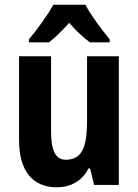

<svg xmlns="http://www.w3.org/2000/svg" viewBox="-20 -786 588 816"><path d="M343 -766H207C185 -726 136 -657 103 -619V-606H188C213 -625 243 -654 274 -689C304 -654 335 -626 362 -606H446V-619C409 -664 366 -722 343 -766ZM485 -547H350V-275C350 -167 332 -107 260 -107C215 -107 197 -148 197 -228V-547H61V-190C61 -61 118 10 221 10C280 10 328 -16 356 -70H363L380 0H485Z"/></svg>

Font: Noto Sans Armenian Condensed
Style: Regular
Weight: 400
Width: 3
Designer: Monotype Design Team
Foundry: Monotype Imaging Inc.
Version: Version 2.008